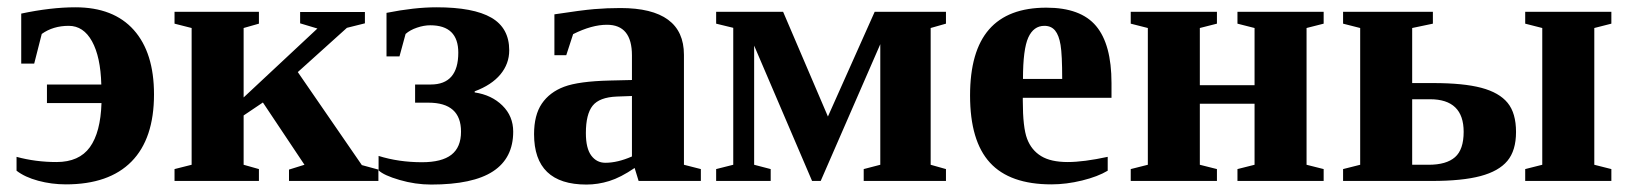

<svg xmlns="http://www.w3.org/2000/svg" viewBox="-20 -491 4419 521"><path d="M107.4 -261.7H254.9Q252.9 -336.9 229.7 -378.9Q206.5 -420.9 166.5 -420.9Q124 -420.9 93.3 -398.9L72.8 -318.4H37.6V-454.1Q118.2 -471.2 184.6 -471.2Q288.1 -471.2 343 -409.7Q397.9 -348.1 397.9 -234.9Q397.9 -114.7 336.9 -52.7Q275.9 9.3 158.7 9.3Q120.1 9.3 83.7 -0.5Q47.4 -10.3 24.9 -27.8V-65.4Q76.7 -51.3 133.3 -51.3Q194.8 -51.3 223.9 -91.6Q252.9 -131.8 255.4 -211.4H107.4Z M641.1 -226.6 841.3 -413.6 794.4 -427.7V-458.5H970.2V-427.7L921.4 -415.5L788.1 -295.4L961.9 -43L1006.8 -30.8V0H764.2V-30.8L806.2 -43.9L693.4 -212.9L641.1 -177.7V-43.9L682.6 -32.2V0H453.6V-32.2L500 -43.9V-415L453.6 -426.8V-459H682.6V-426.8L641.1 -415Z M1268.1 -240.2Q1314 -233.4 1343.3 -204.6Q1372.6 -175.8 1372.6 -133.8Q1372.6 -62 1317.9 -26.1Q1263.2 9.8 1149.9 9.8Q1106.9 9.8 1064.2 -2.7Q1021.5 -15.1 1007.3 -28.8V-67.9Q1062 -50.8 1125 -50.8Q1178.7 -50.8 1204.8 -71Q1231 -91.3 1231 -133.8Q1231 -212.4 1142.6 -212.4H1106.4V-261.7H1148.9Q1223.6 -261.7 1223.6 -348.1Q1223.6 -422.4 1147.5 -422.4Q1130.4 -422.4 1111.6 -416Q1092.8 -409.7 1080.6 -398.9L1064 -337.9H1028.8V-456.1Q1104.5 -471.2 1164.6 -471.2Q1264.6 -471.2 1313.2 -443.1Q1361.8 -415 1361.8 -354.5Q1361.8 -317.9 1337.9 -289.1Q1314 -260.3 1268.1 -243.2Z M1663.6 -469.2Q1835.9 -469.2 1835.9 -342.3V-43.9L1881.8 -32.2V0H1712.9L1702.1 -35.2Q1664.1 -9.3 1633.3 0.2Q1602.5 9.8 1571.3 9.8Q1429.2 9.8 1429.2 -127Q1429.2 -178.7 1450.2 -209.7Q1471.2 -240.7 1510.7 -255.6Q1550.3 -270.5 1635.3 -272.5L1694.8 -273.9V-340.8Q1694.8 -423.8 1627 -423.8Q1585.9 -423.8 1535.2 -398.4L1516.6 -341.3H1484.4V-452.1Q1558.1 -463.4 1592.8 -466.3Q1627.4 -469.2 1663.6 -469.2ZM1694.8 -230.5 1653.8 -229Q1606.4 -227.1 1588.1 -204.1Q1569.8 -181.2 1569.8 -129.9Q1569.8 -88.4 1584.5 -68.8Q1599.1 -49.3 1622.6 -49.3Q1655.8 -49.3 1694.8 -66.4Z M2207 0H2183.6L2026.4 -367.2V-43.9L2071.3 -32.2V0H1923.3V-32.2L1969.7 -43.9V-415.5L1923.3 -426.8V-459H2105L2226.6 -174.8L2353.5 -459H2546.9V-426.8L2505.4 -415V-43.9L2546.9 -32.2V0H2323.7V-32.2L2368.7 -43.9V-371.1Z M2819.3 -470.2Q2912.6 -470.2 2954.3 -420.4Q2996.1 -370.6 2996.1 -265.6V-225.6H2755.4V-217.8Q2755.4 -145 2767.1 -114.3Q2778.8 -83.5 2805.2 -67.4Q2831.5 -51.3 2877.4 -51.3Q2920.4 -51.3 2985.8 -65.4V-27.8Q2959 -11.7 2916.3 -1.2Q2873.5 9.3 2833 9.3Q2720.2 9.3 2666.3 -49.6Q2612.3 -108.4 2612.3 -231.9Q2612.3 -352.1 2663.8 -411.1Q2715.3 -470.2 2819.3 -470.2ZM2814 -420.9Q2784.7 -420.9 2770.3 -389.2Q2755.9 -357.4 2755.9 -276.9H2862.3Q2862.3 -342.3 2857.9 -368.9Q2853.5 -395.5 2843 -408.2Q2832.5 -420.9 2814 -420.9Z M3384.3 -209.5H3235.8V-43.9L3282.2 -32.2V0H3048.3V-32.2L3094.7 -43.9V-415L3048.3 -426.8V-459H3282.2V-426.8L3235.8 -415V-259.8H3384.3V-415L3337.9 -426.8V-459H3571.8V-426.8L3525.4 -415V-43.9L3571.8 -32.2V0H3337.9V-32.2L3384.3 -43.9Z M3951.7 -133.3Q3951.7 -221.7 3860.4 -221.7H3812V-43.9H3856.4Q3904.8 -43.9 3928.2 -64.5Q3951.7 -85 3951.7 -133.3ZM3812 -415V-265.6H3868.7Q3951.2 -265.6 3999.8 -252.7Q4048.3 -239.7 4071 -211.9Q4093.8 -184.1 4093.8 -132.8Q4093.8 -82.5 4070.3 -54.4Q4046.9 -26.4 3997.3 -13.2Q3947.8 0 3865.2 0H3624.5V-32.2L3670.9 -43.9V-415L3624.5 -426.8V-459H3868.2V-426.8ZM4165 -415 4118.7 -426.8V-459H4352.5V-426.8L4306.2 -415V-43.9L4352.5 -32.2V0H4118.7V-32.2L4165 -43.9Z"/></svg>

Font: Liberation Serif
Style: Bold
Weight: 700
Designer: Steve Matteson
Foundry: Ascender Corporation
Version: Version 2.1.5